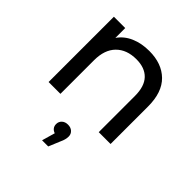

<svg xmlns="http://www.w3.org/2000/svg" viewBox="-211 -687 1102 1102"><g transform="rotate(45 340.5 -136.0)"><path d="M594 -305V0H498V-294Q498 -372 461 -410.5Q424 -449 355 -449Q277 -449 232 -403.5Q187 -358 187 -273V0H91V-530H183V-450Q212 -492 261.5 -513.5Q311 -535 374 -535Q476 -535 535 -477Q594 -419 594 -305ZM394 140Q394 164 381 191L351 263H301L324 183Q309 178 300.5 167Q292 156 292 140Q292 120 306 107Q320 94 343 94Q366 94 380 107Q394 120 394 140Z"/></g></svg>

Font: CMG Sans Medium
Style: Regular
Weight: 500
Designer: Julieta Ulanovsky
Foundry: Julieta Ulanovsky
Version: Version 7.200